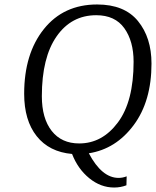

<svg xmlns="http://www.w3.org/2000/svg" viewBox="-20 -679 697 858"><path d="M657 -395Q657 -227 577.5 -120Q498 -13 377 6Q435 116 510 116Q528 116 546 109L545 149Q519 159 490 159Q430 159 379 117.5Q328 76 302 9Q200 0 144 -70.5Q88 -141 88 -260Q88 -439 176 -549Q264 -659 414 -659Q536 -659 596.5 -585Q657 -511 657 -395ZM577 -403Q577 -495 535.5 -553Q494 -611 410 -611Q299 -611 233 -516.5Q167 -422 167 -249Q167 -150 211 -94Q255 -38 334 -38Q437 -38 507 -132Q577 -226 577 -403Z"/></svg>

Font: ArsenalItalic
Style: Italic
Weight: 400
Italic angle: -9°
Designer: Andrij Shevchenko
Foundry: Stairsfor.com
Version: Version 1.000